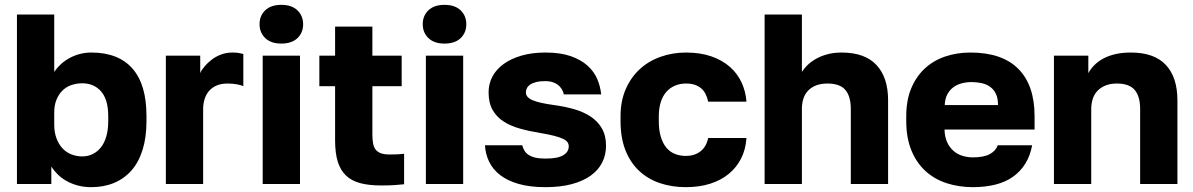

<svg xmlns="http://www.w3.org/2000/svg" viewBox="-20 -760 4928 793"><path d="M357 13Q327 13 301 6Q275 -1 254 -13Q233 -25 217.5 -40.5Q202 -56 192 -72V0H50V-700H204V-463Q231 -502 271.5 -522.5Q312 -543 357 -543Q413 -543 455.5 -526.5Q498 -510 527 -477Q556 -444 570.5 -395Q585 -346 585 -280V-260Q585 -193 569 -141.5Q553 -90 523 -56Q493 -22 451 -4.5Q409 13 357 13ZM320 -114Q343 -114 362.5 -123.5Q382 -133 396.5 -151Q411 -169 419 -196.5Q427 -224 427 -260V-280Q427 -315 419.5 -340.5Q412 -366 397.5 -382.5Q383 -399 363.5 -407.5Q344 -416 320 -416Q296 -416 274.5 -408.5Q253 -401 237.5 -385.5Q222 -370 213 -347.5Q204 -325 204 -295V-245Q204 -214 213 -189.5Q222 -165 237.5 -148Q253 -131 274.5 -122.5Q296 -114 320 -114Z M665 0V-530H807V-458Q813 -472 825.5 -486.5Q838 -501 855 -514Q872 -527 893.5 -535Q915 -543 940 -543Q957 -543 967 -541Q977 -539 985 -537V-404Q980 -407 962 -411Q944 -415 920 -415Q893 -415 874 -406.5Q855 -398 843 -384Q831 -370 825 -350.5Q819 -331 819 -309V0Z M1065 0V-530H1219V0ZM1142 -580Q1099 -580 1075.5 -602.7Q1052 -625.5 1052 -660.2Q1052 -695 1075.5 -717.5Q1099 -740 1142 -740Q1185 -740 1208.5 -717.3Q1232 -694.5 1232 -659.8Q1232 -625 1208.5 -602.5Q1185 -580 1142 -580Z M1554 6Q1504.3 6 1468.1 -3.5Q1432 -13 1409 -35Q1386 -57 1375 -92.5Q1364 -128 1364 -180V-404H1299V-530H1364V-650H1518V-530H1639V-404H1518V-205Q1518 -183.4 1521 -167.2Q1524 -151 1532.5 -141Q1541 -131 1554.6 -126.5Q1568.1 -122 1589 -122Q1604 -122 1619 -122.5Q1634 -123 1649 -125V1Q1630 3 1609 4.5Q1588 6 1554 6Z M1739 0V-530H1893V0ZM1816 -580Q1773 -580 1749.5 -602.7Q1726 -625.5 1726 -660.2Q1726 -695 1749.5 -717.5Q1773 -740 1816 -740Q1859 -740 1882.5 -717.3Q1906 -694.5 1906 -659.8Q1906 -625 1882.5 -602.5Q1859 -580 1816 -580Z M2233 13Q2168 13 2121.5 -0.5Q2075 -14 2045 -37.5Q2015 -61 2000 -92.5Q1985 -124 1983 -160H2137Q2140 -148 2146 -138Q2152 -128 2163 -120.5Q2174 -113 2191 -109Q2208 -105 2233 -105Q2259 -105 2277 -108.5Q2295 -112 2306.5 -119Q2318 -126 2323.5 -135Q2329 -144 2329 -156Q2329 -165 2324 -172.5Q2319 -180 2305.5 -186.5Q2292 -193 2269 -199Q2246 -205 2210 -211Q2166 -218 2127 -229Q2088 -240 2059.5 -258.5Q2031 -277 2014.5 -306Q1998 -335 1998 -379Q1998 -414 2014 -444Q2030 -474 2060.5 -496Q2091 -518 2134.5 -530.5Q2178 -543 2233 -543Q2295 -543 2337.5 -528Q2380 -513 2407 -488.5Q2434 -464 2447 -433Q2460 -402 2463 -370H2309Q2303 -396 2283 -410.5Q2263 -425 2233 -425Q2210 -425 2194.5 -421Q2179 -417 2169.5 -410.5Q2160 -404 2156 -395.5Q2152 -387 2152 -378Q2152 -368 2159 -360Q2166 -352 2180 -346Q2194 -340 2216.5 -335Q2239 -330 2269 -326Q2313 -320 2351.5 -309Q2390 -298 2419.5 -278.5Q2449 -259 2466 -229.5Q2483 -200 2483 -158Q2483 -120 2467 -88.5Q2451 -57 2419.5 -34.5Q2388 -12 2341.5 0.5Q2295 13 2233 13Z M2813 13Q2754 13 2704.5 -4Q2655 -21 2619 -55Q2583 -89 2563 -140Q2543 -191 2543 -260V-280Q2543 -343 2564.5 -392Q2586 -441 2622.5 -474.5Q2659 -508 2708.5 -525.5Q2758 -543 2813 -543Q2873 -543 2918.5 -527Q2964 -511 2995 -483.5Q3026 -456 3043 -419Q3060 -382 3063 -340H2905Q2901 -358 2894 -372Q2887 -386 2875.5 -395.5Q2864 -405 2849 -410Q2834 -415 2813 -415Q2789 -415 2768.5 -406.5Q2748 -398 2733 -381.5Q2718 -365 2709.5 -339.5Q2701 -314 2701 -280V-260Q2701 -223 2709 -196Q2717 -169 2731.5 -151Q2746 -133 2767 -124.5Q2788 -116 2813 -116Q2848 -116 2872.5 -134.5Q2897 -153 2905 -190H3063Q3060 -143 3041 -105.5Q3022 -68 2989.5 -41.5Q2957 -15 2912.5 -1Q2868 13 2813 13Z M3138 0V-700H3292V-463Q3300 -476 3314 -490Q3328 -504 3348.5 -516Q3369 -528 3396 -535.5Q3423 -543 3456 -543Q3552 -543 3600 -491.5Q3648 -440 3648 -346V0H3494V-310Q3494 -362 3471.5 -388.5Q3449 -415 3398 -415Q3370 -415 3350 -407Q3330 -399 3317 -385Q3304 -371 3298 -352Q3292 -333 3292 -310V0Z M3998 13Q3940 13 3889.5 -3.5Q3839 -20 3802 -54Q3765 -88 3744 -139.5Q3723 -191 3723 -260V-280Q3723 -346 3743.5 -395Q3764 -444 3799.5 -477Q3835 -510 3883.5 -526.5Q3932 -543 3988 -543Q4119 -543 4186 -475.5Q4253 -408 4253 -280V-225H3881Q3882 -194 3892 -172.5Q3902 -151 3918 -137Q3934 -123 3955 -116.5Q3976 -110 3998 -110Q4043 -110 4068 -123.5Q4093 -137 4101 -160H4243Q4235 -117 4215 -84.5Q4195 -52 4164 -30Q4133 -8 4091 2.5Q4049 13 3998 13ZM3882 -326H4102Q4102 -354 4093.5 -372Q4085 -390 4070 -401Q4055 -412 4035 -416.5Q4015 -421 3993 -421Q3972 -421 3952.5 -416Q3933 -411 3917.5 -399.5Q3902 -388 3892.5 -370Q3883 -352 3882 -326Z M4333 0V-530H4475V-458Q4485 -476 4500.5 -491.5Q4516 -507 4537.5 -518.5Q4559 -530 4587 -536.5Q4615 -543 4651 -543Q4747 -543 4795 -492Q4843 -441 4843 -345V0H4689V-310Q4689 -362 4666.5 -388.5Q4644 -415 4593 -415Q4565 -415 4545 -406.5Q4525 -398 4512 -384Q4499 -370 4493 -350.5Q4487 -331 4487 -310V0Z"/></svg>

Font: Golos Text VF
Style: Regular
Weight: 400
Designer: A.Korolkova, Vitaly Kuzmin
Foundry: ParaType Ltd
Version: Version 2.003